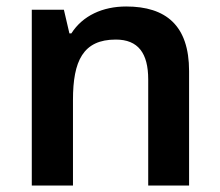

<svg xmlns="http://www.w3.org/2000/svg" viewBox="-20 -572 678 592"><path d="M369 -552C297 -552 235 -524 200 -469H194L177 -542H78V0H205V-264C205 -384 236 -450 337 -450C406 -450 437 -408 437 -327V0H563V-353C563 -493 492 -552 369 -552Z"/></svg>

Font: Noto Sans Georgian SemiBold
Style: Regular
Weight: 600
Designer: Monotype Design Team, Akaki Razmadze
Foundry: Google LLC
Version: Version 2.005